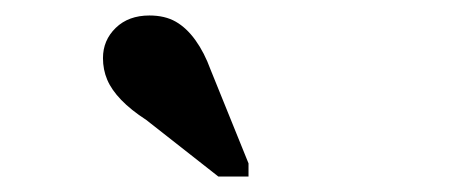

<svg xmlns="http://www.w3.org/2000/svg" viewBox="-20 -797 601 248"><path d="M252 -707 301 -586V-569H262L169 -642Q149 -655 136.5 -668Q124 -681 118.5 -694Q113 -707 113 -722Q113 -745 129.5 -761Q146 -777 173 -777Q193 -777 207 -769Q221 -761 232.5 -745Q244 -729 252 -707Z"/></svg>

Font: Roboto Serif 120pt Expanded SemiBold
Style: Regular
Weight: 600
Width: 7
Designer: Greg Gazdowicz
Foundry: Commercial Type
Version: Version 1.008